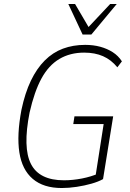

<svg xmlns="http://www.w3.org/2000/svg" viewBox="-20 -939 657 967"><path d="M291 8Q199 8 145 -38Q91 -84 77.5 -171.5Q64 -259 88 -386Q106 -471 135.5 -532.5Q165 -594 205.5 -634.5Q246 -675 297 -694Q348 -713 409 -713Q450 -713 485 -703.5Q520 -694 548 -676Q576 -658 594 -630L571 -600Q540 -638 499 -656Q458 -674 404 -674Q333 -674 279 -642Q225 -610 189 -544Q153 -478 129 -372Q94 -195 136 -113Q178 -31 302 -31Q346 -31 392.5 -40Q439 -49 481 -67L458 -32L502 -314H349L355 -353H550L499 -37Q476 -24 441 -14Q406 -4 366.5 2Q327 8 291 8ZM396 -765 324 -919H358L426 -803L535 -919H568L440 -765Z"/></svg>

Font: Nunito Sans 10pt Condensed ExtraLight
Style: Italic
Weight: 250
Width: 3
Italic angle: -9°
Designer: Vernon Adams
Foundry: Vernon Adams
Version: Version 3.101;gftools[0.9.27]